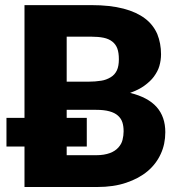

<svg xmlns="http://www.w3.org/2000/svg" viewBox="-20 -749 717 769"><path d="M247.1 -127.4H366.2Q397 -127.4 420.9 -136.2Q441.4 -144 454.1 -158.2Q466.8 -172.4 470.7 -188.5Q475.1 -206.1 475.1 -223.1Q475.1 -243.7 470.2 -258.8Q465.3 -274.4 452.1 -286.1Q439.5 -297.4 418 -303.2Q397 -309.1 365.2 -309.1H247.1V-276.9H327.6V-162.1H247.1ZM247.1 -602.1V-421.9H335Q361.3 -421.9 385.7 -425.8Q405.3 -428.7 423.8 -439.9Q439.9 -449.7 448.2 -467.3Q456.1 -484.4 456.1 -511.7Q456.1 -538.1 449.7 -555.2Q443.4 -571.8 429.7 -582.5Q416 -593.3 395.5 -597.7Q374 -602.1 346.2 -602.1ZM78.1 -728.5H346.2Q420.4 -728.5 474.6 -714.4Q526.9 -700.7 561 -674.8Q593.3 -650.4 609.9 -612.8Q625 -575.2 625 -531.7Q625 -507.8 618.2 -484.4Q612.3 -463.9 596.2 -441.9Q583 -423.8 557.6 -405.3Q535.2 -389.2 501 -377Q572.8 -359.4 607.4 -320.3Q642.1 -281.2 642.1 -219.7Q642.1 -171.9 624 -132.8Q605.5 -92.3 571.3 -63.5Q536.6 -34.2 485.4 -17.1Q435.5 0 369.1 0H78.1V-162.1H5.9V-276.9H78.1Z"/></svg>

Font: Lato-ExtraBold
Style: Regular
Weight: 500
Designer: Lukasz Dziedzic with Adam Twardoch and Botio Nikoltchev
Foundry: tyPoland Lukasz Dziedzic
Version: ""